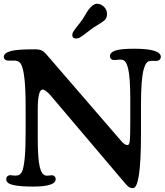

<svg xmlns="http://www.w3.org/2000/svg" viewBox="-26 -963 857 999"><path d="M443.8 -807.6Q436 -801.8 422.9 -791.5Q409.7 -781.2 405 -778.1Q400.4 -774.9 392.8 -770Q385.3 -765.1 380.4 -763.9Q375.5 -762.7 369.6 -762.7Q350.1 -762.7 350.1 -780.3Q350.1 -785.2 351.6 -790Q353 -794.9 357.7 -801.8Q362.3 -808.6 365.7 -813.2Q369.1 -817.9 377.9 -828.9Q386.7 -839.8 392.1 -846.7Q405.3 -863.8 417.2 -884.8Q429.2 -905.8 435.5 -913.6Q459 -943.4 478 -943.4Q498.5 -943.4 514.6 -928.2Q530.8 -913.1 530.8 -889.6Q530.8 -867.7 516.1 -856Q505.9 -847.2 481.7 -832.8Q457.5 -818.4 443.8 -807.6ZM107.4 -275.4V-408.7Q107.4 -591.3 82 -631.3Q74.7 -644 55.7 -647.5Q49.3 -647.9 34.4 -647.7Q19.5 -647.5 12.2 -647.9Q4.4 -648.9 -1 -654.1Q-6.3 -659.2 -6.3 -667Q-6.3 -688 33.2 -698.2Q66.4 -706.5 153.8 -706.5Q178.2 -706.5 190.7 -700.4Q203.1 -694.3 215.8 -679.7L605 -229Q623 -208 637.7 -208Q647 -208 649.4 -231.7Q651.9 -255.4 651.9 -323.2V-450.7Q651.4 -562 640.6 -606.7Q629.9 -651.4 606.9 -652.3Q600.6 -653.8 585.2 -651.9Q569.8 -649.9 563 -650.9Q555.7 -651.4 550.8 -657Q545.9 -662.6 545.9 -670.9Q545.9 -689.9 573.7 -699.7Q601.6 -709.5 672.4 -709.5Q811 -709.5 811 -666.5Q811 -659.2 805.2 -653.1Q799.3 -647 789.6 -646Q784.7 -645.5 773.9 -646.2Q763.2 -647 753.9 -645.5Q743.2 -644.5 735.4 -634.3Q727.5 -624 720.9 -599.4Q714.4 -574.7 710.9 -528.6Q707.5 -482.4 707.5 -414.1V-262.7Q707.5 16.1 665.5 16.1Q657.2 16.1 649.9 12.7Q642.6 9.3 639.2 5.9Q635.7 2.4 627.4 -6.3L234.4 -469.7Q226.6 -479 214.8 -488Q203.1 -497.1 195.8 -497.1Q170.4 -497.1 170.4 -390.6V-246.6Q170.4 -137.2 180.9 -94Q191.4 -50.8 214.4 -49.3Q220.7 -48.3 229.5 -49.8Q238.3 -51.3 245.1 -51.3Q253.4 -50.3 258.5 -44.9Q263.7 -39.6 263.7 -30.8Q263.7 7.8 145 7.8Q77.6 7.8 42 -0.5Q6.3 -8.8 6.3 -30.3Q6.3 -39.6 11.5 -44.9Q16.6 -50.3 24.9 -51.3Q29.3 -51.8 42.5 -50Q55.7 -48.3 64.5 -50.3Q79.1 -52.2 87.9 -68.8Q96.7 -85.4 102.1 -135.5Q107.4 -185.5 107.4 -275.4Z"/></svg>

Font: Cooper* Medium
Style: Regular
Weight: 500
Designer: Owen Earl
Foundry: indestructible type*
Version: Version 0.001